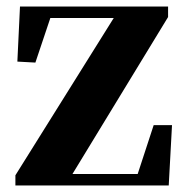

<svg xmlns="http://www.w3.org/2000/svg" viewBox="-20 -566 566 586"><path d="M27 0V-31L339 -530V-500L331 -511H229H101L140 -530L88 -375L33 -378L41 -546H493V-514L189 -15L193 -53L196 -35H299H425L395 -19L449 -184H505L495 0Z"/></svg>

Font: Noto Serif TC ExtraLight Black
Style: Regular
Weight: 900
Version: Version 2.003-H1;hotconv 1.1.1;makeotfexe 2.6.0